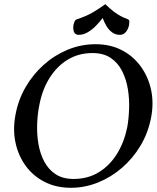

<svg xmlns="http://www.w3.org/2000/svg" viewBox="-20 -881 747 912"><path d="M433.8 -671Q503.8 -671 558.1 -643Q612.5 -615 648.5 -565.5Q684.5 -516 697.9 -453Q711.2 -390 697.2 -320Q683.2 -249 647.4 -189Q611.5 -129 559.5 -84Q507.5 -39 445.1 -14Q382.8 11 316.8 11Q246.8 11 191.9 -17Q137 -45 101.5 -94Q66 -143 53.1 -206Q40.2 -269 54.2 -339Q67.2 -408 102.1 -468Q137 -528 188 -573.5Q239 -619 301.9 -645Q364.8 -671 433.8 -671ZM419.2 -629Q352.8 -629 301.1 -597.2Q249.5 -565.5 214.9 -509.8Q180.2 -454 166.8 -381.8Q158 -338.5 156.4 -290Q154.8 -241.5 162.8 -195.8Q170.8 -150 190.8 -112.6Q210.8 -75.2 244.8 -53.1Q278.8 -31 329.5 -31Q397.8 -31 449.9 -63.2Q502 -95.5 536.1 -150.9Q570.2 -206.2 584.5 -277.2Q591.5 -316.8 593.2 -363.9Q595 -411 587.4 -457.6Q579.8 -504.2 560.2 -543.1Q540.8 -582 506.4 -605.5Q472 -629 419.2 -629ZM467.8 -795.5Q453.5 -776.8 435.6 -758.4Q417.8 -740 396.8 -727.8Q375.8 -715.5 353.8 -715.5Q336.8 -715.5 331.2 -729.9Q325.8 -744.2 329.2 -763.2Q331.2 -772 334 -778.8Q336.8 -785.5 343.5 -788.8Q367.8 -796.8 386.8 -805Q405.8 -813.2 427.4 -826.1Q449 -839 480.2 -861Q503.5 -839 520.1 -826.1Q536.8 -813.2 552.2 -805Q567.8 -796.8 588.8 -788.8Q594.5 -785.5 594.5 -778.8Q594.5 -772 593.2 -763.2Q589.8 -744.2 578.6 -729.9Q567.5 -715.5 550 -715.5Q527.8 -715.5 511.8 -727.8Q495.8 -740 485 -758.4Q474.2 -776.8 467.8 -795.5Z"/></svg>

Font: Young Serif Light
Style: Italic
Weight: 300
Italic angle: -10.979°
Designer: Bastien Sozeau
Foundry: NBR — Bastien Sozeau
Version: Version 5.001